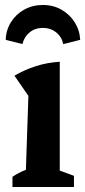

<svg xmlns="http://www.w3.org/2000/svg" viewBox="-20 -751 342 771"><path d="M30 0V-41Q42 -49 55 -56Q68 -63 84 -69L94 -366L38 -447Q79 -471 124.5 -485.5Q170 -500 220 -503V-66L277 -45V0ZM152 -731Q194 -731 227 -712Q260 -693 280 -661.5Q300 -630 302 -591L234 -574Q228 -603 205.5 -621Q183 -639 152 -639Q121 -639 99 -621Q77 -603 70 -574L3 -591Q4 -630 24 -662Q44 -694 77.5 -712.5Q111 -731 152 -731Z"/></svg>

Font: Piazzolla 24pt
Style: Bold
Weight: 700
Designer: Juan Pablo del Peral
Foundry: Huerta Tipografica
Version: Version 2.005